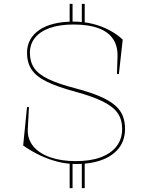

<svg xmlns="http://www.w3.org/2000/svg" viewBox="-20 -835 768 995"><path d="M404 140V0H419V140ZM341 140V0H356V140ZM341 -715V-815H356V-715ZM404 -715V-815H419V-715ZM373 15Q328 15 281 3.5Q234 -8 188.5 -29.5Q143 -51 100 -81L120 -280H130L124 -164Q122 -114 152.5 -77Q183 -40 240 -20Q297 0 373 0Q449 0 502.5 -20Q556 -40 584.5 -77.5Q613 -115 613 -167Q613 -215 590 -248.5Q567 -282 514 -308.5Q461 -335 370 -360Q277 -385 222 -412Q167 -439 143.5 -475Q120 -511 120 -561Q120 -599 136.5 -629Q153 -659 184 -680Q215 -701 259.5 -712Q304 -723 361 -723Q415 -723 462 -711Q509 -699 548 -678Q587 -657 616 -630L596 -451H586L589 -539Q591 -596 565.5 -633.5Q540 -671 488.5 -689.5Q437 -708 361 -708Q290 -708 239.5 -690.5Q189 -673 162 -640Q135 -607 135 -561Q135 -515 157 -482.5Q179 -450 231 -425Q283 -400 372 -377Q444 -358 493 -337.5Q542 -317 572 -292.5Q602 -268 615 -237.5Q628 -207 628 -167Q628 -133 617 -104.5Q606 -76 584.5 -54Q563 -32 532 -16.5Q501 -1 461 7Q421 15 373 15Z"/></svg>

Font: Kalnia Thin
Style: Regular
Weight: 250
Designer: Frida Medrano
Foundry: Frida Medrano
Version: Version 1.105